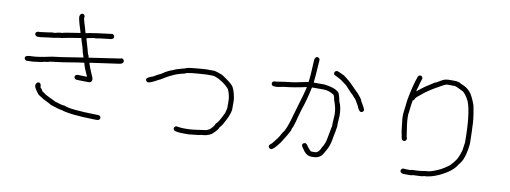

<svg xmlns="http://www.w3.org/2000/svg" viewBox="-65 -1022 4129 1554"><g transform="rotate(10 2000.0 -245.0)"><path d="M509.8 -658.2Q525.4 -658.2 529.3 -636.7L527.3 -627Q527.3 -614.3 550.8 -541Q550.8 -535.2 560.5 -507.8Q624 -521.5 775.4 -539.1Q793 -532.7 793 -517.6Q793 -494.1 752 -494.1Q664.6 -484.4 650.4 -480.5H632.8Q575.2 -470.7 574.2 -466.8Q603.5 -368.2 609.4 -341.8Q614.7 -341.8 619.1 -316.4Q627.4 -316.4 818.4 -346.2Q867.7 -352.1 886.7 -357.9Q904.3 -351.6 904.3 -336.4Q904.3 -314.9 871.1 -311Q822.8 -305.2 632.8 -277.3V-275.4Q638.7 -249.5 677.7 -160.2L679.7 -148.4V-146.5Q677.7 -121.1 654.3 -121.1L555.2 -123Q533.7 -126.5 533.7 -144.5Q533.7 -160.2 555.2 -164.1L632.8 -162.1Q599.1 -234.4 591.8 -269.5H587.9Q574.7 -269.5 420.4 -243.7L313 -230Q313 -225.6 264.2 -220.2Q264.2 -215.3 178.2 -206.5Q145.5 -204.6 127.4 -204.6Q109.9 -210.9 109.9 -226.1Q109.9 -247.6 160.6 -247.6Q209.5 -247.6 324.7 -272.9Q371.6 -276.9 578.1 -310.5Q566.4 -339.4 554.7 -392.6Q533.2 -458 533.2 -462.9Q414.6 -444.8 375 -435.1Q358.9 -435.1 310.5 -425.3Q300.3 -425.3 201.2 -411.6H181.6Q160.2 -415 160.2 -433.1Q160.2 -448.7 181.6 -452.6H195.3Q274.9 -462.4 293 -466.3H314.5Q333.5 -472.2 357.4 -476.1H373Q377 -481.4 519.5 -502V-503.9Q490.2 -597.2 490.2 -605.5Q490.2 -609.4 486.3 -628.9Q490.2 -658.2 509.8 -658.2ZM255.9 -48.8Q277.3 -48.8 277.3 -11.7Q284.2 -7.3 300.8 19.5Q306.2 19.5 330.1 39.1Q367.7 58.6 382.8 64.5Q418 84 425.8 84Q470.2 99.6 494.1 99.6Q540.5 123 756.3 127H775.9Q797.4 130.4 797.4 148.4Q797.4 164.1 775.9 168H750.5Q550.8 164.1 476.6 138.7Q460.4 138.7 384.8 113.3Q384.8 110.8 318.4 78.1Q267.6 48.3 265.6 41Q237.3 2.9 236.3 -3.9Q232.4 -16.1 232.4 -23.4Q237.3 -48.8 255.9 -48.8Z M1566.4 -388.7H1640.6Q1668 -382.8 1707 -367.2Q1774.9 -323.2 1796.9 -298.8Q1820.3 -275.9 1834 -197.3Q1835.9 -187 1835.9 -173.8V-101.6Q1829.6 -55.2 1785.2 21.5Q1778.3 34.2 1757.8 58.6Q1757.8 72.8 1709 117.2Q1671.4 140.6 1625 140.6Q1625 144.5 1523.4 154.3H1478.5Q1398.4 154.3 1398.4 132.8Q1396.5 132.8 1396.5 127Q1402.3 107.4 1416 107.4Q1454.1 113.3 1466.8 113.3H1505.9Q1546.9 113.3 1658.2 95.7Q1688.5 86.4 1707 60.5Q1717.8 49.8 1724.6 31.2Q1748 13.2 1785.2 -68.4L1794.9 -107.4V-164.1Q1794.9 -213.9 1773.4 -261.7Q1741.2 -300.3 1685.5 -330.1Q1650.9 -347.7 1628.9 -347.7H1580.1Q1412.1 -337.9 1412.1 -326.2Q1338.4 -310.1 1302.7 -289.1Q1285.2 -283.2 1218.8 -242.2Q1214.4 -242.2 1191.4 -228.5Q1145 -203.1 1125 -203.1Q1107.4 -209.5 1107.4 -224.6Q1107.4 -240.7 1160.2 -257.8Q1200.7 -282.7 1218.8 -289.1Q1269.5 -324.7 1308.6 -335.9Q1327.6 -347.7 1410.2 -369.1Q1410.2 -377.4 1566.4 -388.7Z M2442.9 -643.1Q2462.4 -637.2 2462.4 -623.5Q2452.6 -461.4 2448.7 -443.8V-434.1H2536.6Q2623 -422.9 2646 -398.9Q2664.6 -398.9 2679.2 -318.8Q2700.7 -275.9 2700.7 -205.6V-201.7Q2696.8 -144 2696.8 -139.2V-115.7Q2690.9 -72.3 2681.2 -29.8Q2673.3 27.8 2653.8 69.8L2628.4 114.7Q2604 159.7 2548.3 159.7H2530.8Q2498.5 159.7 2472.2 128.4L2448.7 95.2Q2442.9 85.4 2442.9 79.6Q2442.9 64 2464.4 60.1Q2478.5 60.1 2491.7 85.4Q2515.6 114.7 2519 114.7Q2519 118.7 2528.8 118.7H2556.2Q2585.9 118.7 2606.9 65.9Q2620.1 50.8 2632.3 7.3L2653.8 -106Q2655.8 -106 2655.8 -111.8V-137.2Q2659.7 -200.2 2659.7 -205.6V-211.4Q2659.7 -264.6 2634.3 -326.7Q2634.3 -343.8 2624.5 -363.8Q2582.5 -393.1 2536.6 -393.1H2440.9Q2418 -283.2 2392.1 -211.4L2370.6 -137.2Q2362.3 -96.7 2345.2 -49.3Q2341.3 -49.3 2333.5 -18.1Q2320.3 10.3 2271 87.4Q2221.2 155.8 2200.7 155.8H2196.8Q2179.2 149.4 2179.2 134.3Q2179.2 124 2200.7 108.9L2230 71.8Q2247.1 52.7 2271 7.3Q2298.3 -20.5 2333.5 -152.8Q2399.9 -374.5 2399.9 -389.2Q2307.6 -367.7 2214.4 -357.9L2163.6 -348.1H2136.2Q2114.7 -351.6 2114.7 -369.6Q2114.7 -385.3 2136.2 -389.2H2147.9Q2216.8 -400.9 2290.5 -408.7L2397.9 -430.2H2405.8Q2413.6 -471.2 2419.4 -611.8Q2422.9 -643.1 2442.9 -643.1ZM2618.7 -559.1Q2627.4 -559.1 2679.2 -533.7Q2702.1 -518.1 2739.7 -484.9Q2808.1 -414.6 2810.1 -414.6Q2851.1 -369.6 2853 -354Q2884.3 -302.2 2888.2 -287.6Q2884.8 -266.1 2866.7 -266.1Q2848.6 -266.1 2831.5 -311Q2805.2 -358.9 2798.3 -365.7Q2794.4 -365.7 2771 -395Q2767.1 -395 2710.4 -457.5L2663.6 -492.7Q2645.5 -504.4 2601.1 -525.9L2597.2 -539.6Q2597.2 -555.2 2618.7 -559.1Z M3527.3 -646.5H3566.4Q3603 -646.5 3621.1 -632.8Q3686 -609.9 3714.8 -562.5Q3738.3 -522.9 3753.9 -474.6Q3775.4 -370.6 3775.4 -298.8Q3777.3 -280.8 3779.3 -164.1Q3768.1 -61.5 3740.2 -15.6Q3721.7 13.7 3718.8 13.7Q3685.1 75.2 3578.1 125Q3508.8 156.2 3455.1 156.2Q3455.1 162.1 3365.2 164.1Q3358.9 168 3353.5 168H3291Q3263.7 164.6 3263.7 144.5Q3263.7 134.8 3279.3 125Q3298.8 127 3308.6 127H3341.8Q3355.5 123 3357.4 123Q3418 123 3464.8 113.3Q3496.6 113.3 3535.2 97.7Q3589.4 78.1 3636.7 43Q3657.7 30.3 3691.4 -15.6Q3707 -33.2 3728.5 -101.6L3738.3 -168Q3738.3 -406.2 3701.2 -502Q3672.4 -558.1 3648.4 -574.2Q3585.9 -605.5 3580.1 -605.5H3515.6Q3500.5 -605.5 3468.8 -585.9Q3365.7 -530.3 3312.5 -482.4Q3286.1 -462.9 3279.3 -451.2Q3273.4 -435.5 3261.7 -429.7Q3256.3 -402.8 3248 -324.2Q3246.1 -324.2 3246.1 -310.5V-287.1Q3246.1 -249.5 3265.6 -128.9Q3269.5 -128.9 3269.5 -113.3Q3263.2 -95.7 3248 -95.7Q3226.1 -95.7 3222.7 -142.6Q3216.8 -156.2 3205.1 -273.4V-312.5L3218.8 -427.7Q3240.2 -546.4 3269.5 -628.9Q3278.3 -640.6 3289.1 -640.6Q3304.7 -640.6 3308.6 -619.1Q3293 -573.7 3287.1 -544.9Q3282.2 -535.6 3277.3 -507.8Q3306.6 -532.7 3339.8 -556.6L3412.1 -603.5Q3419.4 -603.5 3474.6 -636.7Q3497.1 -646.5 3527.3 -646.5Z"/></g></svg>

Font: CEF Fonts CJK
Style: Regular
Weight: 400
Designer: PartyBoss (派对大魔王)
Version: Release 2.25